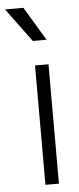

<svg xmlns="http://www.w3.org/2000/svg" viewBox="-101 -820 348 851"><g transform="rotate(-5 73.5 -395.0)"><path d="M66 0H126V-531H66ZM-45 -790 66 -640H127L37 -790Z"/></g></svg>

Font: Mluvka Light
Style: Regular
Weight: 300
Designer: Modified by Jiří Krblich, Original typeface by Gumpita Rahayu
Foundry: Gumpita Rahayu & Jiří Krblich
Version: Version 2.000;Glyphs 3.1.1 (3134)